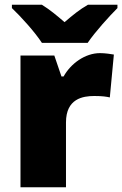

<svg xmlns="http://www.w3.org/2000/svg" viewBox="-20 -852 513 806"><path d="M156 -672H348C379 -718 439 -784 473 -818V-832H349C314 -812 286 -789 251 -759C216 -789 191 -810 156 -832H30V-818C68 -782 126 -718 156 -672ZM400 -629C337 -629 277 -585 247 -531H238L208 -619H66V-66H257V-338C257 -438 328 -449 376 -449C411 -449 428 -446 441 -443L458 -623C447 -625 421 -629 400 -629Z"/></svg>

Font: Noto Sans Malayalam UI Black
Style: Regular
Weight: 900
Designer: Jelle Bosma - Monotype Design Team
Foundry: Monotype Imaging Inc.
Version: Version 2.104